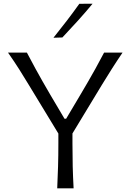

<svg xmlns="http://www.w3.org/2000/svg" viewBox="-20 -1032 724 1052"><path d="M293.5 0Q296.4 -62.5 298.1 -120.1Q299.8 -177.7 299.8 -246.6V-300.3L137.2 -567.9Q111.3 -610.8 85.7 -651.4Q60.1 -691.9 23.9 -743.7H127.4Q154.8 -691.9 174.8 -655Q194.8 -618.2 213.9 -585Q232.9 -551.8 256.3 -511.7L333.5 -381.3H342.3L417.5 -507.8Q442.4 -549.8 462.2 -584Q481.9 -618.2 502.7 -655.3Q523.4 -692.4 550.3 -743.7H651.4Q621.1 -699.2 593 -655Q564.9 -610.8 539.1 -568.4L377 -300.8V-246.6Q377 -177.7 378.4 -120.1Q379.9 -62.5 383.3 0ZM272.9 -825.2Q310.1 -871.6 345.7 -918Q381.3 -964.4 414.6 -1011.2L487.3 -1011.7Q448.2 -964.4 406.7 -918.5Q365.2 -872.6 321.8 -826.7Z"/></svg>

Font: Pinar-FD Regular
Style: FD-Regular
Weight: 400
Designer: Amin Abedi
Version: Version 3.000